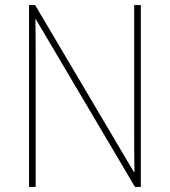

<svg xmlns="http://www.w3.org/2000/svg" viewBox="-20 -734 667 754"><path d="M533 0V-714H507V-200C507 -160 507 -107 508 -58H506L118 -714H94V0H120V-519C120 -573 120 -612 119 -658H121L510 0Z"/></svg>

Font: Noto Sans Thai Looped SemiCondensed Thin
Style: Regular
Weight: 100
Width: 4
Designer: Sasikarn Vongin, Ben Mitchell
Foundry: The Fontpad Ltd
Version: Version 1.001